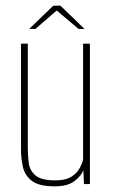

<svg xmlns="http://www.w3.org/2000/svg" viewBox="-20 -649 401 677"><path d="M173 8Q117 8 92 -11.5Q67 -31 60.5 -61.5Q54 -92 54 -123V-495H78V-132Q78 -104 81 -76.5Q84 -49 104.5 -31Q125 -13 175 -13Q211 -13 231 -25.5Q251 -38 260.5 -55.5Q270 -73 273 -87V-495H297V0H276L274 -49Q266 -28 242 -10Q218 8 173 8ZM83 -547 168 -629H193L278 -547H257L180 -612L105 -547Z"/></svg>

Font: Alumni Sans SC Thin
Style: Regular
Weight: 100
Designer: Robert E. Leuschke
Foundry: Robert E. Leuschke
Version: Version 1.018